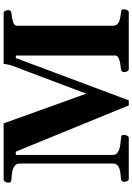

<svg xmlns="http://www.w3.org/2000/svg" viewBox="145 -878 733 1063"><g transform="rotate(-90 511.5 -346.5)"><path d="M52.7 0Q44.4 0 40.3 -9.8Q36.1 -19.5 36.1 -24.9Q36.1 -41 52.2 -43Q71.8 -44.4 91.3 -47.4Q110.8 -50.3 124.3 -59.8Q137.7 -69.3 137.7 -89.8V-602.5Q137.7 -623.5 123 -633.1Q108.4 -642.6 87.9 -645.8Q67.4 -648.9 49.3 -649.9Q39.1 -650.9 35.4 -654.1Q31.7 -657.2 31.7 -668Q31.7 -673.3 35.9 -682.9Q40 -692.4 48.3 -692.9H360.8V-690.4L524.4 -235.4L680.7 -649.9Q683.1 -656.7 686 -670.9Q689 -685.1 689 -692.9H970.6Q979 -692.9 983.2 -683.1Q987.3 -673.3 987.3 -668Q987.3 -651.9 971.2 -649.9Q946.3 -647.9 923.3 -641.4Q900.4 -634.8 900.4 -618.7V-90.3Q900.4 -69.3 912.7 -60.1Q925 -50.8 942.2 -47.9Q959.5 -44.9 974.1 -43Q984.4 -42 988 -39.1Q991.7 -36.1 991.7 -24.9Q991.7 -19.5 987.5 -9.8Q983.4 0 975.1 0H660.2Q651.9 0 647.7 -9.8Q643.6 -19.5 643.6 -24.9Q643.6 -41 659.7 -43Q675.3 -44.4 692.9 -47.6Q710.5 -50.8 722.9 -57.1Q735.4 -63.5 735.4 -74.2V-625.5H721.7L487.3 0H459.5L203.6 -625.5H185.1V-90.3Q185.1 -69.3 201.2 -59.8Q217.3 -50.3 239.3 -47.4Q261.2 -44.4 278.8 -43Q289.1 -42 292.7 -39.1Q296.4 -36.1 296.4 -24.9Q296.4 -19.5 292.2 -9.8Q288.1 0 279.8 0Z"/></g></svg>

Font: Gelasio
Style: Regular
Weight: 400
Designer: Eben Sorkin
Foundry: Eben Sorkin
Version: Version 1.008